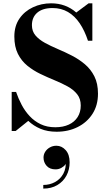

<svg xmlns="http://www.w3.org/2000/svg" viewBox="-20 -780 648 1158"><path d="M321.5 14.5Q266.5 14.5 224.2 -3.2Q182 -21 150.5 -51L74.5 10H50.5V-225.5H77Q90.5 -186 110.5 -148Q130.5 -110 159 -79.5Q187.5 -49 225.5 -30.8Q263.5 -12.5 313.5 -12.5Q360.5 -12.5 395 -28.5Q429.5 -44.5 448.2 -74Q467 -103.5 467 -143.5Q467 -184.5 445.2 -211.8Q423.5 -239 387.8 -258.8Q352 -278.5 309.2 -296Q266.5 -313.5 223.8 -334Q181 -354.5 145.2 -383.5Q109.5 -412.5 88 -455.2Q66.5 -498 66.5 -560Q66.5 -623 97.2 -667.8Q128 -712.5 178.8 -736.2Q229.5 -760 288.5 -760Q333 -760 371.2 -745.8Q409.5 -731.5 440 -704.5L514.5 -760H537V-534.5H510.5Q490.5 -595.5 460.5 -639.8Q430.5 -684 389.8 -707.8Q349 -731.5 297 -731.5Q237.5 -731.5 205 -703.8Q172.5 -676 172.5 -628Q172.5 -591.5 194 -566.2Q215.5 -541 251 -521.5Q286.5 -502 329.2 -484Q372 -466 414.2 -444.2Q456.5 -422.5 492 -392.5Q527.5 -362.5 549.2 -319.5Q571 -276.5 571 -215Q571 -145 538 -93.5Q505 -42 448.5 -13.8Q392 14.5 321.5 14.5ZM241 357.5V335.5Q280 335.5 312 318Q344 300.5 362 267.5Q380 234.5 376.5 187.5H383.5Q384 199.5 374.5 212Q365 224.5 349.2 233Q333.5 241.5 315 241.5Q280 241.5 261.2 220.2Q242.5 199 242.5 170.5Q242.5 151 253 134.8Q263.5 118.5 281.2 108.8Q299 99 320 99Q352.5 99 376.2 125.5Q400 152 400 199Q400 243 380.8 279Q361.5 315 325.8 336.2Q290 357.5 241 357.5Z"/></svg>

Font: Bodoni Moda 9pt
Style: Bold
Weight: 700
Designer: Owen Earl
Foundry: indestructible type
Version: Version 2.005